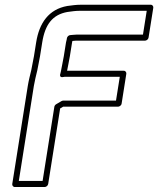

<svg xmlns="http://www.w3.org/2000/svg" viewBox="-20 -714 652 791"><path d="M242.8 -482C239.4 -460.2 234.8 -443.6 231.3 -422C230.8 -418.7 229.9 -414.9 228.7 -410.8C228.7 -410.8 221.4 -391.9 241.9 -396.9C243.9 -397.4 245.3 -397.5 246 -397.5H473.5L457.9 -299.5H240.4C238 -299.5 235.1 -298.5 233.3 -297.5L211.2 -284.5C207.3 -282.2 204.5 -278 203.9 -274L155.5 31.5H57.5L119.5 -360C122.7 -379.8 128.8 -404 133.6 -424C133.7 -424.3 133.8 -424.8 133.8 -425C136.9 -444.5 141.3 -459.4 144.8 -482L153.9 -539C165.7 -613.9 196.7 -653.4 257.2 -664.6C278.6 -667.5 291.1 -669.5 310 -669.5H584.5L569 -571.5H296.5C285.2 -571.5 277.5 -569.5 270.2 -569.5C262.6 -569.5 256.6 -562.4 255.7 -557L254.9 -551.8C253.1 -545.5 252.5 -542.7 251.9 -539ZM267.8 -482 276.9 -539C277.1 -540.3 277.3 -541.6 278.3 -545.3C282.9 -545.8 288.2 -546.5 292.6 -546.5H577.6C582.9 -546.5 590.8 -551.4 592 -559L611.5 -682C612.4 -687.4 608.6 -694.5 601 -694.5H314C293.1 -694.5 277.1 -691.9 257.5 -689.4C257.4 -689.4 257.1 -689.3 256.9 -689.3C180.9 -675.6 141.6 -619.6 128.9 -539L119.8 -482C116.5 -461.1 112.5 -447.7 108.9 -425.5C104.4 -406.9 97.9 -381.3 94.5 -360L30.5 44C29.7 49.4 33.5 56.5 41.1 56.5H164.1C169.4 56.5 177.3 51.6 178.5 44L227.8 -267.2L240.2 -274.5H466.5C471.8 -274.5 479.8 -279.4 481 -287L500.4 -410C501.3 -415.4 497.5 -422.5 489.9 -422.5H256.4C259.5 -441.3 264.2 -458.8 267.8 -482Z"/></svg>

Font: Tape
Style: Regular
Weight: 500
Foundry: Cannot Into Space Fonts
Version: Version 0.97